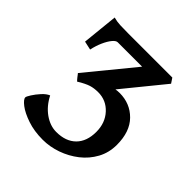

<svg xmlns="http://www.w3.org/2000/svg" viewBox="-174 -749 890 890"><g transform="rotate(45 270.5 -304.5)"><path d="M299.3 -372.6 162.1 -289.6 136.7 -320.3 326.2 -551.8H166.5Q155.3 -551.8 142.1 -535.6Q128.9 -519.5 117.4 -493.4Q106 -467.3 99.6 -437.5L57.1 -446.8L75.2 -623Q96.2 -617.2 118.4 -616.2Q140.6 -615.2 172.4 -615.2H460.9L477.1 -590.8ZM500 -212.9Q500 -161.6 477.1 -119.6Q454.1 -77.6 416.3 -48.1Q378.4 -18.6 332.3 -2.4Q286.1 13.7 239.7 13.7Q183.6 13.7 139.2 -1.5Q94.7 -16.6 69.3 -36.1Q43.9 -55.7 43.9 -68.4Q43.9 -74.2 55.7 -92.8Q67.4 -111.3 84.7 -130.4Q102.1 -149.4 119.1 -156.2Q142.6 -109.9 180.4 -83Q218.3 -56.2 258.8 -56.2Q320.8 -56.2 355.5 -90.8Q390.1 -125.5 390.1 -188Q390.1 -246.6 354.5 -285.4Q318.8 -324.2 266.1 -324.2Q239.3 -324.2 218.3 -317.6Q197.3 -311 162.1 -290Q158.7 -292.5 148.9 -304.7Q139.2 -316.9 136.7 -320.8Q160.6 -335 197.5 -351.6Q234.4 -368.2 272.7 -380.1Q311 -392.1 338.9 -392.1Q407.7 -392.1 453.9 -345.5Q500 -298.8 500 -212.9Z"/></g></svg>

Font: Gentium Plus
Style: Bold
Weight: 700
Designer: Victor Gaultney, Annie Olsen, Iska Routamaa, Becca Hirsbrunner
Foundry: SIL International
Version: Version 6.101